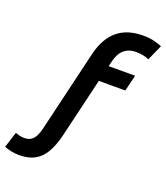

<svg xmlns="http://www.w3.org/2000/svg" viewBox="-323 -892 1034 1193"><g transform="rotate(20 194.0 -295.0)"><path d="M-56 186Q-83 186 -108.5 180.5Q-134 175 -154 167L-121 63Q-106 68 -92.5 71.5Q-79 75 -61 75Q-35 75 -17.5 63.5Q0 52 11 30Q22 8 29 -22L156 -558Q169 -613 191.5 -653.5Q214 -694 246.5 -721.5Q279 -749 321.5 -762.5Q364 -776 418 -776Q460 -776 492 -767.5Q524 -759 542 -751L496 -648Q477 -657 454.5 -661Q432 -665 411 -665Q376 -665 351 -652Q326 -639 310.5 -615Q295 -591 287 -556L279 -524H454L428 -417H253L159 -21Q142 48 115.5 94Q89 140 47.5 163Q6 186 -56 186Z"/></g></svg>

Font: Ubuntu Sans
Style: Bold Italic
Weight: 700
Italic angle: -13.5°
Designer: Dalton Maag Ltd
Foundry: Dalton Maag Ltd
Version: Version 1.006